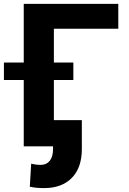

<svg xmlns="http://www.w3.org/2000/svg" viewBox="-58 -747 659 980"><path d="M545.8 -727.3V-600.5H217V0H63.2V-727.3ZM-38 -338.8V-427.9H316.4V-338.8ZM212.7 -133.9H359.7V13.5Q359.7 109 308.6 161Q257.5 213.1 166.9 213.1Q147.4 213.1 130.5 211.6Q113.6 210.2 94.1 206L101.2 88.1Q123.2 94.5 150.6 94.5Q179.3 94.5 196 73.7Q212.7 52.9 212.7 13.5Z"/></svg>

Font: Inter Zeller
Style: Bold
Weight: 700
Designer: Rasmus Andersson; Joe Bland
Foundry: zeller
Version: Version 3.015;git-dec3a8cb1